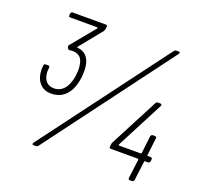

<svg xmlns="http://www.w3.org/2000/svg" viewBox="-122 -839 1020 976"><g transform="rotate(20 387.5 -351.0)"><path d="M268 -442Q268 -420 266 -408Q262 -369 246 -337Q231 -308 206 -292.5Q181 -277 148 -277Q111 -277 88.5 -299.5Q66 -322 62 -360Q61 -365 61 -376Q61 -391 62 -397Q63 -407 73 -407H86Q94 -407 94 -399Q94 -393 93 -383.5Q92 -374 93 -369Q95 -341 110 -324Q125 -307 152 -307Q194 -307 217 -347Q232 -375 236 -410Q238 -430 238 -438Q238 -453 234 -473Q224 -518 178 -518Q170 -518 166 -517Q162 -516 158.5 -516.5Q155 -517 153 -520L149 -526Q147 -530 147 -532Q147 -536 150 -540L256 -669Q257 -670 256 -672Q255 -674 253 -674H108Q98 -674 100 -684V-692Q101 -696 104 -699Q107 -702 111 -702H290Q300 -702 298 -692L297 -681Q295 -672 292 -668L194 -547Q192 -545 193 -543.5Q194 -542 196 -542Q249 -538 264 -481Q268 -465 268 -442ZM150 -12 660 -693Q665 -700 672 -700H685Q691 -700 692 -696.5Q693 -693 689 -688L180 -7Q175 0 167 0H155Q143 0 150 -12ZM743 -137 742 -127Q740 -117 731 -117H715Q711 -117 711 -113L698 -10Q696 0 687 0H676Q671 0 668.5 -3Q666 -6 667 -10L680 -113Q680 -117 676 -117H530Q520 -117 522 -127L523 -137Q523 -142 526 -149L663 -412Q667 -420 675 -420H687Q692 -420 694.5 -416.5Q697 -413 694 -408L561 -152Q560 -150 561 -148.5Q562 -147 564 -147H680Q683 -147 685 -151L696 -245Q698 -255 707 -255H719Q723 -255 725.5 -252Q728 -249 727 -245L716 -151Q715 -150 716 -148.5Q717 -147 719 -147H734Q739 -147 741.5 -144Q744 -141 743 -137Z"/></g></svg>

Font: Barlow Semi Condensed ExLight
Style: Italic
Weight: 275
Width: 4
Italic angle: -7°
Designer: Jeremy Tribby
Foundry: Tribby Type
Version: Version 1.408